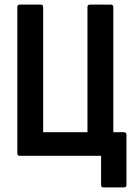

<svg xmlns="http://www.w3.org/2000/svg" viewBox="-20 -675 584 832"><path d="M428 137Q418 137 418 126V0H65Q55 0 55 -11V-644Q55 -655 65 -655H157Q167 -655 167 -644V-102H359V-644Q359 -655 369 -655H461Q471 -655 471 -644V-102H517Q528 -102 528 -90V126Q528 137 517 137Z"/></svg>

Font: Sofia Sans Condensed
Style: Bold
Weight: 700
Designer: Botio Nikoltchev, Ani Petrova
Foundry: lettersoup
Version: Version 4.101; ttfautohint (v1.8.4.7-5d5b)